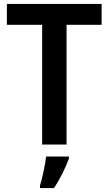

<svg xmlns="http://www.w3.org/2000/svg" viewBox="-20 -734 552 975"><path d="M318 0V-608H496V-714H15V-608H194V0ZM330 71V61H214C210 103 194 173 183 209V221H254C286 174 314 115 330 71Z"/></svg>

Font: Noto Sans Arabic SemCond SemBd
Style: Regular
Weight: 600
Width: 4
Designer: Monotype Design Team, Nadine Chahine, Nizar Qandah and Khaled Hosny
Foundry: Monotype Imaging Inc.
Version: Version 2.012